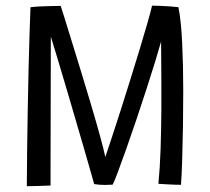

<svg xmlns="http://www.w3.org/2000/svg" viewBox="-20 -652 744 680"><path d="M75 7.5Q75 -44.5 76 -114.2Q77 -184 78.2 -260Q79.5 -336 81.2 -408Q83 -480 84.8 -537.5Q86.5 -595 88 -626.5Q104.5 -628.5 128.5 -629.5Q152.5 -630.5 172 -630.8Q191.5 -631 195 -631Q196 -629 206 -596.5Q216 -564 232 -512.5Q248 -461 266.5 -400.5Q285 -340 302.8 -280.2Q320.5 -220.5 334 -171.5Q347.5 -122.5 353 -96Q362 -122 376.2 -165.5Q390.5 -209 407.5 -262Q424.5 -315 441.8 -370.8Q459 -426.5 474.8 -478Q490.5 -529.5 502 -569.8Q513.5 -610 518.5 -632Q530 -632 548 -631.2Q566 -630.5 583.8 -629.2Q601.5 -628 612 -626.5Q621.5 -578.5 625.2 -498.8Q629 -419 629 -330.5Q629 -268 628 -203.8Q627 -139.5 625.2 -85Q623.5 -30.5 621 2.5Q602 2.5 578.5 1.2Q555 0 541 -1Q546.5 -56.5 548.8 -124.8Q551 -193 551.5 -263.5Q551.5 -307 551.5 -354.8Q551.5 -402.5 551 -443.2Q550.5 -484 550.5 -505Q543.5 -479.5 530 -435.2Q516.5 -391 499 -337.2Q481.5 -283.5 463 -228.2Q444.5 -173 427.2 -124.5Q410 -76 397.2 -42Q384.5 -8 379 2Q366 3 351.5 3Q332.5 3 313.5 0Q312.5 -4 303.2 -36.8Q294 -69.5 279 -120.8Q264 -172 246.8 -231.2Q229.5 -290.5 212.5 -348.2Q195.5 -406 181.5 -452Q167.5 -498 160 -522Q160 -471 159.8 -406.8Q159.5 -342.5 159.5 -275.5Q159.5 -208.5 159.2 -149.5Q159 -90.5 159 -49Q159 -7.5 159 5Q144.5 5.5 120.2 6.5Q96 7.5 75 7.5Z"/></svg>

Font: Grandstander Light
Style: Regular
Weight: 300
Designer: Tyler Finck
Foundry: Etcetera Type Co
Version: Version 1.200; ttfautohint (v1.8.3)